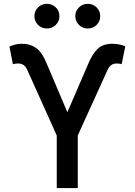

<svg xmlns="http://www.w3.org/2000/svg" viewBox="-20 -961 688 981"><path d="M270 0V-268.6L119.6 -603Q111.8 -621.1 100.1 -628.9Q88.4 -636.7 71.8 -636.7Q65.4 -636.7 57.4 -635.5Q49.3 -634.3 45.9 -632.8L28.3 -723.1Q44.9 -730.5 60.3 -733.9Q75.7 -737.3 94.2 -737.3Q133.8 -737.3 164.3 -716.1Q194.8 -694.8 219.2 -634.8L324.2 -387.7L430.2 -633.3Q451.2 -684.6 478.3 -710.9Q505.4 -737.3 554.2 -737.3Q571.8 -737.3 587.9 -734.1Q604 -731 620.1 -724.6L601.6 -632.8Q599.1 -634.3 591.3 -635.5Q583.5 -636.7 576.2 -636.7Q560.1 -636.7 548.6 -628.7Q537.1 -620.6 529.3 -603L377.4 -269V0ZM428.2 -815.4Q401.9 -815.4 383.3 -834Q364.7 -852.5 364.7 -878.4Q364.7 -904.8 383.3 -923.1Q401.9 -941.4 428.7 -941.4Q455.1 -941.4 473.6 -923.1Q492.2 -904.8 492.2 -878.4Q492.2 -852.1 473.6 -833.7Q455.1 -815.4 428.2 -815.4ZM219.7 -815.4Q192.9 -815.4 174.3 -834Q155.8 -852.5 155.8 -878.4Q155.8 -904.8 174.3 -923.1Q192.9 -941.4 219.7 -941.4Q246.6 -941.4 265.1 -923.1Q283.7 -904.8 283.7 -878.4Q283.7 -852.1 265.1 -833.7Q246.6 -815.4 219.7 -815.4Z"/></svg>

Font: Inter 28pt Medium
Style: Regular
Weight: 500
Designer: Rasmus Andersson
Foundry: rsms
Version: Version 4.001;git-66647c0bb